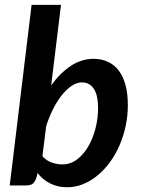

<svg xmlns="http://www.w3.org/2000/svg" viewBox="-20 -763 579 790"><path d="M154.5 -120Q171.5 -101.5 193.5 -94Q215.5 -86.5 237 -86.5Q270 -86.5 297 -107Q324 -127.5 343.2 -160.5Q362.5 -193.5 373 -234.8Q383.5 -276 383.5 -317.5Q383.5 -371.5 366 -397.8Q348.5 -424 317 -424Q296.5 -424 275.5 -410.2Q254.5 -396.5 235 -372.2Q215.5 -348 198.8 -315Q182 -282 170 -244ZM190.5 -411.5Q226.5 -462 270.8 -491.5Q315 -521 365 -521Q397 -521 423 -509.2Q449 -497.5 467.5 -474Q486 -450.5 496 -414.5Q506 -378.5 506 -330Q506 -286.5 497 -244.5Q488 -202.5 471.8 -165Q455.5 -127.5 432.5 -96Q409.5 -64.5 381.8 -41.5Q354 -18.5 322.2 -5.5Q290.5 7.5 256.5 7.5Q217.5 7.5 186.5 -8.2Q155.5 -24 134.5 -51L130.5 -34Q125 -16.5 116 -8.2Q107 0 87 0H20L110 -743H231Z"/></svg>

Font: Lato 2
Style: Bold Italic
Weight: 700
Italic angle: -7°
Designer: Lukasz Dziedzic with Adam Twardoch and Botio Nikoltchev
Foundry: tyPoland Lukasz Dziedzic
Version: Version 2.015; 2015-08-06; http://www.latofonts.com/